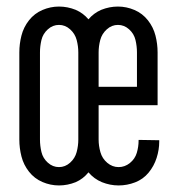

<svg xmlns="http://www.w3.org/2000/svg" viewBox="-20 -558 540 586"><path d="M160 8Q134 8 109.5 -2.5Q85 -13 68.5 -34Q52 -55 45.5 -80.5Q39 -106 39 -132V-398Q39 -424 45.5 -449.5Q52 -475 68.5 -496Q85 -517 109.5 -527.5Q134 -538 160 -538Q186 -538 211 -528Q234 -518 250 -499Q266 -518 289 -528Q314 -538 340 -538Q366 -538 390.5 -527.5Q415 -517 431.5 -496Q448 -475 454.5 -449.5Q461 -424 461 -398V-237H281V-132Q281 -113 286.5 -93.5Q292 -74 307.5 -61Q323 -48 342 -48Q361 -48 376.5 -60.5Q392 -73 397.5 -91.5Q403 -110 403 -129Q403 -130 403 -131L466 -130Q466 -128 466 -126Q466 -101 458 -76Q450 -51 433.5 -31Q417 -11 392.5 -1.5Q368 8 342 8Q316 8 291 -2Q267 -12 250 -32Q234 -12 211 -2Q186 8 160 8ZM160 -48Q179 -48 194 -61.5Q209 -75 214 -94Q219 -113 219 -132V-398Q219 -417 214 -436Q209 -455 194 -468.5Q179 -482 160 -482Q141 -482 126 -468.5Q111 -455 106.5 -436Q102 -417 102 -398V-132Q102 -113 106.5 -94Q111 -75 126 -61.5Q141 -48 160 -48ZM281 -293H398V-398Q398 -417 393.5 -436Q389 -455 374 -468.5Q359 -482 340 -482Q321 -482 306 -468.5Q291 -455 286 -436Q281 -417 281 -398Z"/></svg>

Font: Iosevka SS01 Light
Style: Regular
Weight: 300
Monospace: yes
Designer: Belleve Invis
Foundry: Belleve Invis
Version: 2.3.3; ttfautohint (v1.8.3)